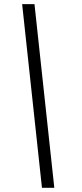

<svg xmlns="http://www.w3.org/2000/svg" viewBox="-20 -731 395 927"><path d="M242.2 175.8H182.6L86.9 -710.9H146.5Z"/></svg>

Font: Crimson Pro
Style: Italic
Weight: 400
Italic angle: -12°
Designer: Jacques Le Bailly
Foundry: Baron von Fonthausen
Version: Version 1.003